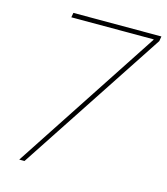

<svg xmlns="http://www.w3.org/2000/svg" viewBox="-109 -813 779 897"><g transform="rotate(15 280.5 -364.0)"><path d="M67.9 0 528.8 -702.6 529.3 -705.1H130.9L134.8 -727.5H560.5L556.6 -704.1L93.3 0Z"/></g></svg>

Font: Inter 16pt Thin
Style: Italic
Weight: 250
Italic angle: -9.3988°
Version: Version 4.001;git-66647c0bb